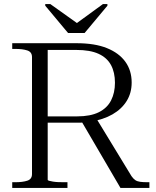

<svg xmlns="http://www.w3.org/2000/svg" viewBox="-20 -922 766 942"><path d="M314 -760H395L507 -894V-902H485L345 -800H370L227 -902H202V-894ZM378 -330 571 0H713V-28H703Q682 -28 667.5 -30Q653 -32 643.5 -38.5Q634 -45 625 -58L452 -342ZM214 -40V-677H354Q422 -677 463.5 -658Q505 -639 524.5 -603Q544 -567 544 -516Q544 -467 525 -429.5Q506 -392 465 -371.5Q424 -351 358 -351H195V-320H365Q374 -320 383.5 -320.5Q393 -321 403.5 -322.5Q414 -324 423 -325Q487 -335 532 -361Q577 -387 601.5 -426.5Q626 -466 626 -517Q626 -576 595 -619Q564 -662 504.5 -686Q445 -710 356 -710H40V-682H56Q91 -682 114 -674.5Q137 -667 137 -642V-68Q137 -43 114 -35.5Q91 -28 56 -28H40V0H311V-28H294Q280 -28 266 -28.5Q252 -29 240 -31Q228 -33 221 -35Q214 -37 214 -40Z"/></svg>

Font: Roboto Serif 120pt Expanded Light
Style: Regular
Weight: 300
Width: 7
Designer: Greg Gazdowicz
Foundry: Commercial Type
Version: Version 1.008